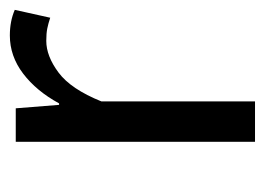

<svg xmlns="http://www.w3.org/2000/svg" viewBox="-94 -444 538 390"><g transform="rotate(-90 175.0 -249.0)"><path d="M82 0V-486H150L157 -398H160Q185 -444 220.5 -471Q256 -498 298 -498Q327 -498 350 -488L334 -416Q322 -420 312 -422Q302 -424 287 -424Q256 -424 222.5 -399Q189 -374 164 -312V0Z"/></g></svg>

Font: SourceSansPro
Style: Book
Weight: 400
Designer: Paul D. Hunt
Foundry: Adobe Systems Incorporated
Version: Version 2.021;PS 2.000;hotconv 1.0.86;makeotf.lib2.5.63406